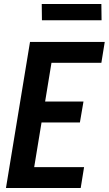

<svg xmlns="http://www.w3.org/2000/svg" viewBox="-20 -946 547 966"><path d="M10 0 131 -735H507L490 -630H239L207 -435H400L382 -330H189L152 -105H403L386 0ZM191 -844 190 -926H490L491 -844Z"/></svg>

Font: Iosevka Term Curly Extrabold
Style: Italic
Weight: 800
Italic angle: -9°
Designer: Belleve Invis
Foundry: Belleve Invis
Version: Version 32.3.0